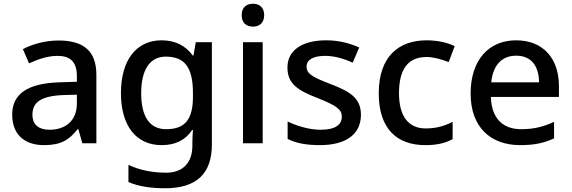

<svg xmlns="http://www.w3.org/2000/svg" viewBox="-20 -764 3050 1024"><path d="M292 -548C220 -548 152 -528 102 -502L135 -426C181 -447 232 -466 287 -466C352 -466 390 -437 390 -358V-328L298 -325C127 -320 45 -263 45 -153C45 -41 117 10 214 10C304 10 347 -16 394 -75H398L419 0H494V-365C494 -491 427 -548 292 -548ZM317 -257 390 -259V-212C390 -118 327 -72 244 -72C190 -72 153 -96 153 -152C153 -215 193 -252 317 -257Z M842 -549C706 -549 625 -442 625 -268C625 -93 706 10 842 10C913 10 968 -15 1005 -71H1009C1008 -57 1006 -22 1006 -5V13C1006 104 955 157 867 157C790 157 720 142 665 115V207C719 230 783 240 861 240C1029 240 1110 161 1110 7V-539H1024L1012 -468H1008C968 -523 911 -549 842 -549ZM864 -462C964 -462 1009 -406 1009 -268V-248C1009 -125 965 -75 866 -75C778 -75 733 -142 733 -267C733 -393 780 -462 864 -462Z M1330 -744C1296 -744 1269 -727 1269 -683C1269 -640 1296 -622 1330 -622C1361 -622 1389 -640 1389 -683C1389 -727 1361 -744 1330 -744ZM1381 -539H1276V0H1381Z M1905 -152C1905 -241 1846 -276 1747 -314C1646 -353 1615 -370 1615 -409C1615 -445 1650 -466 1714 -466C1765 -466 1814 -451 1861 -430L1896 -511C1841 -535 1784 -549 1719 -549C1595 -549 1513 -498 1513 -404C1513 -315 1571 -281 1674 -241C1780 -199 1803 -178 1803 -142C1803 -99 1769 -72 1689 -72C1629 -72 1561 -93 1514 -116V-23C1559 -1 1610 10 1686 10C1823 10 1905 -46 1905 -152Z M2248 10C2313 10 2355 -1 2394 -22V-114C2354 -94 2310 -79 2251 -79C2158 -79 2108 -144 2108 -267C2108 -395 2156 -460 2255 -460C2292 -460 2337 -447 2373 -433L2405 -518C2371 -535 2316 -549 2256 -549C2108 -549 2000 -465 2000 -266C2000 -75 2099 10 2248 10Z M2733 -549C2588 -549 2490 -446 2490 -265C2490 -84 2598 10 2754 10C2831 10 2880 -1 2935 -26V-114C2878 -88 2828 -75 2759 -75C2659 -75 2601 -136 2598 -247H2961V-305C2961 -455 2874 -549 2733 -549ZM2733 -467C2816 -467 2854 -409 2855 -325H2600C2609 -416 2656 -467 2733 -467Z"/></svg>

Font: Noto Sans Medefaidrin Medium
Style: Regular
Weight: 500
Designer: Dalton Maag Ltd
Foundry: Dalton Maag Ltd
Version: Version 1.002